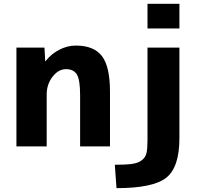

<svg xmlns="http://www.w3.org/2000/svg" viewBox="-20 -770 1055 1010"><path d="M66.4 0V-519.5H213.9L217.8 -448.2H219.7Q248 -485.4 291 -507.8Q334 -530.3 378.9 -530.3Q473.6 -530.3 516.1 -475.1Q558.6 -419.9 558.6 -287.1V0H401.4V-269.5Q401.4 -350.6 384.3 -378.4Q367.2 -406.2 327.1 -406.2Q287.1 -406.2 256.3 -366.2Q225.6 -326.2 225.6 -273.4V0ZM584 96.7Q642.6 96.7 674.3 92.3Q706.1 87.9 725.6 73.2Q745.1 58.6 750.5 35.6Q755.9 12.7 755.9 -31.2V-519.5H923.8V-43Q923.8 109.4 855 164.6Q786.1 219.7 592.8 219.7ZM755.9 -620.1V-750H923.8V-620.1Z"/></svg>

Font: GenEi M Gothic v2 Heavy
Style: Regular
Weight: 800
Version: Version 2.0